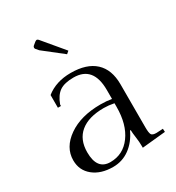

<svg xmlns="http://www.w3.org/2000/svg" viewBox="-173 -805 851 929"><g transform="rotate(-30 252.5 -341.0)"><path d="M417 -311V-71Q417 -40 422.5 -30Q428 -20 450 -20Q453 -20 459.5 -20.5Q466 -21 470 -21L487 -22L488 -4L357 9V1Q357 -24 353 -51.5Q349 -79 349 -94H345Q321 -42 280 -12Q239 18 187 18Q119 18 77 -16Q35 -50 35 -106Q35 -178 104.5 -226.5Q174 -275 284 -275Q318 -275 346 -270V-320Q346 -453 236 -453Q185 -453 158 -434.5Q131 -416 115 -372V-364H98V-435Q153 -479 235 -479Q324 -479 370.5 -436Q417 -393 417 -311ZM187 -9Q259 -9 302.5 -68.5Q346 -128 346 -226V-246Q316 -252 289 -252Q204 -252 158.5 -214.5Q113 -177 113 -106Q113 -9 187 -9ZM164 -696Q170 -700 173 -700Q177 -700 182 -695L280 -578L266 -566L159 -650L146 -665Q143 -669 143 -673Q143 -679 148 -683Z"/></g></svg>

Font: Foglihten068fMac
Style: Regular
Weight: 500
Designer: gluk (gluksza@wp.pl)
Foundry: gluk (gluksza@wp.pl)
Version: Version 0.68